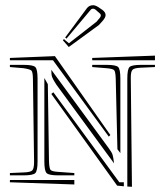

<svg xmlns="http://www.w3.org/2000/svg" viewBox="-20 -740 625 729"><path d="M227.5 -597.7 310.5 -709.5Q319.3 -720.2 333.5 -720.2Q341.8 -720.2 353.5 -712.9L369.1 -702.1Q380.9 -693.4 380.9 -682.6Q380.9 -673.8 370.1 -661.1L355.5 -645L241.2 -561.5L218.8 -586.9L222.7 -591.8L227.5 -587.4L241.7 -575.7L346.7 -657.7L359.4 -672.9Q362.8 -677.2 362.8 -681.2Q362.8 -686.5 357.4 -690.4L342.3 -703.6Q337.9 -707 333.5 -707Q327.6 -707 323.7 -702.1L232.4 -593.3ZM450.2 -32.7 424.8 -35.2 174.8 -383.3 182.6 -389.6 433.1 -47.9H450.2ZM463.4 -31.7V-441.4Q463.4 -477.1 471.7 -485.4Q480 -493.7 515.6 -493.7H568.4V-485.4L514.2 -482.9Q490.2 -481.9 483.4 -475.3Q476.6 -468.8 476.6 -446.3V-442.4L481 -30.8ZM568.4 -528.8V-511.2H330.1V-520ZM425.8 -173.3 419.4 -441.4Q418.5 -467.3 413.8 -473.1Q409.2 -479 384.8 -481L330.1 -485.4V-493.7H384.8Q420.4 -493.7 428.7 -485.4Q437 -477.1 437 -441.4V-158.7ZM148.4 -443.8 161.6 -420.4 166 -127Q167 -101.1 171.9 -95Q176.8 -88.9 201.2 -87.4L262.2 -83V-74.2H201.2Q165.5 -74.2 157 -82.8Q148.4 -91.3 148.4 -127ZM262.2 -56.6V-39.6L17.6 -47.9V-56.6ZM17.6 -485.4V-493.7H69.8Q105.5 -493.7 114 -485.4Q122.6 -477.1 122.6 -441.4V-127Q122.6 -91.3 114 -82.8Q105.5 -74.2 69.8 -74.2H17.6V-83L71.8 -85.4Q96.7 -86.4 103 -93.5Q109.4 -100.6 109.4 -126L105 -441.4Q104.5 -466.3 99.6 -471.7Q94.7 -477.1 69.8 -481ZM398.9 -227.5 393.1 -221.2 181.2 -511.2H17.6V-520L188.5 -526.9ZM174.8 -475.1 393.6 -176.3Q404.8 -161.1 407.5 -152.1Q410.2 -143.1 413.1 -119.6L193.8 -418.9Q180.7 -439 177.7 -448Q174.8 -457 174.8 -475.1Z"/></svg>

Font: FoglihtenNo03
Style: Regular
Weight: 500
Version: Version 0.59